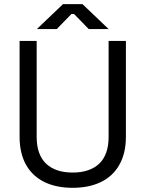

<svg xmlns="http://www.w3.org/2000/svg" viewBox="-20 -899 706 933"><path d="M333 13.7Q254.9 13.7 197.3 -13.7Q138.7 -42 107.4 -96.7Q75.2 -153.3 75.2 -234.4Q75.2 -389.6 75.2 -700.2Q95.7 -700.2 158.2 -700.2Q158.2 -583 158.2 -233.4Q158.2 -147.5 204.1 -103.5Q250 -60.5 333 -60.5Q416 -60.5 461.9 -103.5Q507.8 -147.5 507.8 -233.4Q507.8 -388.7 507.8 -700.2Q529.3 -700.2 591.8 -700.2Q591.8 -584 591.8 -234.4Q591.8 -153.3 559.6 -97.7Q528.3 -42 468.8 -13.7Q411.1 13.7 333 13.7ZM159.2 -757.8Q190.4 -788.1 286.1 -878.9Q309.6 -878.9 380.9 -878.9Q413.1 -848.6 507.8 -757.8Q483.4 -757.8 411.1 -757.8Q393.6 -776.4 339.8 -831.1Q336.9 -831.1 327.1 -831.1Q309.6 -812.5 255.9 -757.8Q231.4 -757.8 159.2 -757.8Z"/></svg>

Font: Kadena Space Grotesk
Style: Regular
Weight: 400
Designer: Florian Karsten
Version: Version 2.000